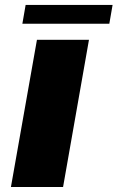

<svg xmlns="http://www.w3.org/2000/svg" viewBox="-20 -744 468 764"><path d="M69 -649.5H415L428 -724.5H82ZM23.5 0H231L334 -585.5H127Z"/></svg>

Font: Anybody ExtraExpanded
Style: Bold Italic
Weight: 700
Width: 8
Italic angle: -10°
Version: Version 1.113;gftools[0.9.25]